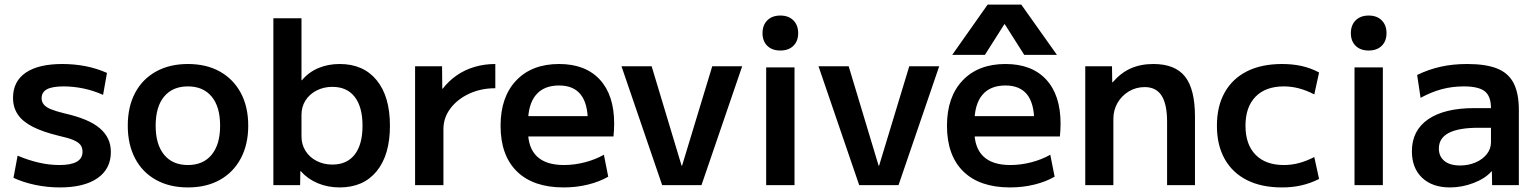

<svg xmlns="http://www.w3.org/2000/svg" viewBox="-20 -810 6724 840"><path d="M242 10Q187 10 134.5 -1Q82 -12 39 -32L57 -129Q104 -109 150 -98.5Q196 -88 240 -88Q291 -88 316 -102.5Q341 -117 341 -146Q341 -164 332 -176Q323 -188 300.5 -197.5Q278 -207 237 -216Q167 -233 123 -255.5Q79 -278 58 -309Q37 -340 37 -382Q37 -454 92.5 -492Q148 -530 253 -530Q305 -530 354 -520.5Q403 -511 448 -491L431 -395Q388 -414 344.5 -423Q301 -432 258 -432Q209 -432 185.5 -419.5Q162 -407 162 -380Q162 -365 171.5 -353Q181 -341 203 -332Q225 -323 262 -314Q315 -302 353.5 -286Q392 -270 416.5 -249Q441 -228 453 -202.5Q465 -177 465 -145Q465 -71 406.5 -30.5Q348 10 242 10Z M802 10Q722 10 662.5 -23Q603 -56 571 -117Q539 -178 539 -260Q539 -343 571 -403.5Q603 -464 662.5 -497Q722 -530 802 -530Q883 -530 942 -497Q1001 -464 1033.5 -403.5Q1066 -343 1066 -260Q1066 -178 1033.5 -117Q1001 -56 942 -23Q883 10 802 10ZM802 -88Q869 -88 906 -133Q943 -178 943 -260Q943 -343 906 -387.5Q869 -432 802 -432Q735 -432 698 -387.5Q661 -343 661 -260Q661 -178 698 -133Q735 -88 802 -88Z M1466 10Q1414 10 1370 -8.5Q1326 -27 1296 -61H1294L1293 0H1176V-730H1299V-459H1301Q1330 -494 1372.5 -512Q1415 -530 1466 -530Q1570 -530 1628 -459Q1686 -388 1686 -260Q1686 -132 1628 -61Q1570 10 1466 10ZM1434 -90Q1498 -90 1532 -134Q1566 -178 1566 -260Q1566 -342 1532 -386Q1498 -430 1434 -430Q1396 -430 1365 -414Q1334 -398 1316.5 -370.5Q1299 -343 1299 -307V-213Q1299 -178 1316.5 -150Q1334 -122 1365 -106Q1396 -90 1434 -90Z M1796 0V-520H1914L1915 -422H1917Q1943 -456 1978.5 -480.5Q2014 -505 2057 -517.5Q2100 -530 2147 -530V-424Q2084 -424 2032.5 -400Q1981 -376 1950.5 -335.5Q1920 -295 1920 -245V0Z M2446 10Q2313 10 2241.5 -60Q2170 -130 2170 -260Q2170 -386 2238.5 -458Q2307 -530 2426 -530Q2541 -530 2604 -462Q2667 -394 2667 -269Q2667 -255 2666 -238Q2665 -221 2664 -213H2238V-302H2570L2552 -275Q2552 -357 2520.5 -396.5Q2489 -436 2426 -436Q2359 -436 2324.5 -394.5Q2290 -353 2290 -272V-237Q2290 -163 2329.5 -125.5Q2369 -88 2447 -88Q2493 -88 2539 -100Q2585 -112 2622 -133L2641 -37Q2603 -15 2552.5 -2.5Q2502 10 2446 10Z M2877 0 2699 -520H2831L2962 -85H2964L3096 -520H3227L3049 0Z M3332 0V-515H3456V0ZM3394 -589Q3358 -589 3337 -609.5Q3316 -630 3316 -665Q3316 -700 3337 -721Q3358 -742 3394 -742Q3430 -742 3451 -721Q3472 -700 3472 -665Q3472 -630 3451 -609.5Q3430 -589 3394 -589Z M3739 0 3561 -520H3693L3824 -85H3826L3958 -520H4089L3911 0Z M4399 10Q4266 10 4194.5 -60Q4123 -130 4123 -260Q4123 -386 4191.5 -458Q4260 -530 4379 -530Q4494 -530 4557 -462Q4620 -394 4620 -269Q4620 -255 4619 -238Q4618 -221 4617 -213H4191V-302H4523L4505 -275Q4505 -357 4473.5 -396.5Q4442 -436 4379 -436Q4312 -436 4277.5 -394.5Q4243 -353 4243 -272V-237Q4243 -163 4282.5 -125.5Q4322 -88 4400 -88Q4446 -88 4492 -100Q4538 -112 4575 -133L4594 -37Q4556 -15 4505.5 -2.5Q4455 10 4399 10ZM4146 -570 4301 -790H4448L4604 -570H4461L4376 -704H4374L4289 -570Z M4728 0V-520H4845L4846 -450H4848Q4883 -491 4926.5 -510.5Q4970 -530 5026 -530Q5121 -530 5164.5 -475Q5208 -420 5208 -300V0H5086V-277Q5086 -354 5062 -391.5Q5038 -429 4988 -429Q4950 -429 4918.5 -410Q4887 -391 4869 -359.5Q4851 -328 4851 -290V0Z M5589 10Q5499 10 5435.5 -22Q5372 -54 5338 -114.5Q5304 -175 5304 -260Q5304 -345 5338 -405.5Q5372 -466 5435.5 -498Q5499 -530 5589 -530Q5634 -530 5673.5 -521.5Q5713 -513 5751 -493L5730 -397Q5695 -415 5662.5 -423.5Q5630 -432 5597 -432Q5517 -432 5473 -387Q5429 -342 5429 -260Q5429 -178 5473 -133Q5517 -88 5597 -88Q5630 -88 5662.5 -96.5Q5695 -105 5730 -123L5751 -27Q5713 -8 5673.5 1Q5634 10 5589 10Z M5906 0V-515H6030V0ZM5968 -589Q5932 -589 5911 -609.5Q5890 -630 5890 -665Q5890 -700 5911 -721Q5932 -742 5968 -742Q6004 -742 6025 -721Q6046 -700 6046 -665Q6046 -630 6025 -609.5Q6004 -589 5968 -589Z M6324 10Q6246 10 6201.5 -32.5Q6157 -75 6157 -148Q6157 -239 6228 -288Q6299 -337 6430 -337H6503Q6503 -389 6476 -410.5Q6449 -432 6384 -432Q6334 -432 6288.5 -420Q6243 -408 6195 -382L6180 -482Q6229 -506 6282.5 -518Q6336 -530 6399 -530Q6481 -530 6530.5 -510Q6580 -490 6602.5 -445.5Q6625 -401 6625 -328V0H6508L6507 -60H6505Q6478 -29 6427 -9.5Q6376 10 6324 10ZM6368 -86Q6405 -86 6436 -99.5Q6467 -113 6485 -136Q6503 -159 6503 -188V-251H6448Q6362 -251 6318.5 -228.5Q6275 -206 6275 -160Q6275 -126 6299 -106Q6323 -86 6368 -86Z"/></svg>

Font: M PLUS 2 SemiBold
Style: Regular
Weight: 600
Designer: Coji Morishita
Foundry: UNDERFOREST DESIGN
Version: Version 1.001